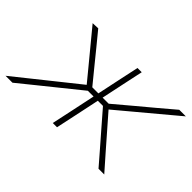

<svg xmlns="http://www.w3.org/2000/svg" viewBox="-115 -728 960 960"><g transform="rotate(45 364.5 -248.0)"><path d="M-26.5 0Q27 -43 80 -85.2Q133 -127.5 185.5 -169.5L292.5 -255L234.5 -325.5Q199.5 -368 165.2 -409.5Q131 -451 95.5 -494L133.5 -495.5Q164 -458.5 194.8 -420.8Q225.5 -383 256 -345.5L321 -266H364L365 -270.5Q378 -332 389.2 -385Q400.5 -438 412.5 -494H442.5Q430.5 -438 419.2 -385Q408 -332 395 -270.5L394 -266H437L532 -346Q576.5 -383 620.8 -420.2Q665 -457.5 708 -494H754.5Q703.5 -451.5 653 -409Q602.5 -366.5 552.5 -325L457 -245L522.5 -170Q559.5 -127.5 596.5 -85.2Q633.5 -43 671.5 0H631Q598.5 -37.5 567 -74Q535.5 -110.5 503 -147.5L424.5 -238H388L384.5 -221Q372 -161 360.8 -108.8Q349.5 -56.5 337.5 0H307.5Q319.5 -56.5 330.8 -108.8Q342 -161 354.5 -221L358 -238H317.5L204 -146.5Q158.5 -110 113 -73.2Q67.5 -36.5 22.5 0Z"/></g></svg>

Font: Commissioner Thin
Style: Italic
Weight: 100
Italic angle: -12°
Designer: Kostas Bartsokas
Foundry: Kostas Bartsokas
Version: Version 1.000; ttfautohint (v1.8.3)